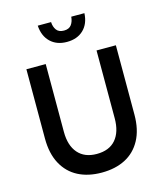

<svg xmlns="http://www.w3.org/2000/svg" viewBox="-132 -1005 945 1113"><g transform="rotate(-15 340.5 -448.5)"><path d="M340 11Q259 11 199 -20Q139 -51 105.5 -113Q72 -175 72 -265V-681H188V-274Q188 -192 227.5 -146.5Q267 -101 340 -101Q415 -101 454 -146.5Q493 -192 493 -274V-681H609V-265Q609 -175 575.5 -113Q542 -51 482 -20Q422 11 340 11ZM341 -773Q280 -773 242.5 -809Q205 -845 201 -908H281Q282 -880 296 -860.5Q310 -841 341 -841Q372 -841 386 -860.5Q400 -880 402 -908H481Q478 -845 440.5 -809Q403 -773 341 -773Z"/></g></svg>

Font: Gabarito Medium
Style: Regular
Weight: 500
Designer: Leandro Assis / Alvaro Franca / Felipe Casaprima
Foundry: Naipe Foundry
Version: Version 1.000